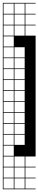

<svg xmlns="http://www.w3.org/2000/svg" viewBox="-20 -1025 271 1352"><path d="M0 307.7V-1004.8H230.8V-1000H158.7V-927.9H230.8V-923.1H158.7V-851H230.8V-846.2H158.7V-774H230.8V76.9H158.7V149H230.8V153.8H158.7V226H230.8V230.8H158.7V302.9H230.8V307.7ZM81.7 -927.9H153.8V-1000H81.7ZM4.8 -927.9H76.9V-1000H4.8ZM81.7 -851H153.8V-923.1H81.7ZM4.8 -851H76.9V-923.1H4.8ZM4.8 -774H76.9V-846.2H4.8ZM81.7 -774H153.8V-846.2H81.7ZM4.8 -697.1H76.9V-769.2H4.8ZM4.8 -620.2H76.9V-692.3H4.8ZM81.7 -620.2H153.8V-692.3H81.7ZM4.8 -543.3H76.9V-615.4H4.8ZM153.8 -615.4H81.7V-543.3H153.8ZM4.8 -466.3H76.9V-538.5H4.8ZM81.7 -466.3H153.8V-538.5H81.7ZM4.8 -389.4H76.9V-461.5H4.8ZM81.7 -389.4H153.8V-461.5H81.7ZM4.8 -312.5H76.9V-384.6H4.8ZM81.7 -312.5H153.8V-384.6H81.7ZM4.8 -235.6H76.9V-307.7H4.8ZM81.7 -235.6H153.8V-307.7H81.7ZM4.8 -158.7H76.9V-230.8H4.8ZM81.7 -158.7H153.8V-230.8H81.7ZM4.8 -81.7H76.9V-153.8H4.8ZM81.7 -81.7H153.8V-153.8H81.7ZM4.8 -4.8H76.9V-76.9H4.8ZM81.7 -4.8H153.8V-76.9H81.7ZM4.8 72.1H76.9V0H4.8ZM4.8 149H76.9V76.9H4.8ZM81.7 149H153.8V76.9H81.7ZM4.8 226H76.9V153.8H4.8ZM81.7 226H153.8V153.8H81.7ZM81.7 302.9H153.8V230.8H81.7ZM4.8 302.9H76.9V230.8H4.8Z"/></svg>

Font: Jacquarda Bastarda 9 Charted
Style: Regular
Weight: 400
Designer: Sarah Cadigan-Fried
Version: Version 1.000; ttfautohint (v1.8.4.7-5d5b)